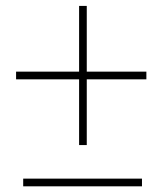

<svg xmlns="http://www.w3.org/2000/svg" viewBox="-20 -639 566 659"><path d="M482.4 -393.1V-366.7H277.8V-141.1H251.5V-366.7H35.2V-393.1H251.5V-618.7H277.8V-393.1ZM467.3 -25.9V0.5H59.6V-25.9Z"/></svg>

Font: Vazirmatn UI FD Thin
Style: Regular
Weight: 100
Designer: Saber Rastikerdar
Foundry: Saber Rastikerdar
Version: Version 33.003